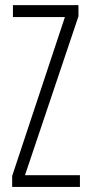

<svg xmlns="http://www.w3.org/2000/svg" viewBox="-20 -734 354 754"><path d="M293.9 0H27.8V-43L234.9 -667H30.8V-713.9H288.1V-669.9L78.1 -45.9H293.9Z"/></svg>

Font: Germano
Style: Regular
Weight: 300
Width: 3
Foundry: Ascender Corporation
Version: Version 1.10; ttfautohint (v1.5)